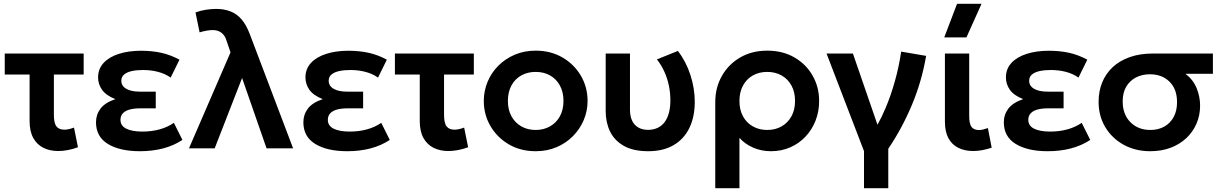

<svg xmlns="http://www.w3.org/2000/svg" viewBox="-20 -782 6436 1012"><path d="M286.5 14Q243 14 209 -2.8Q175 -19.5 155.5 -54.5Q136 -89.5 136 -144V-389H5V-500H421V-389H264V-177.5Q264 -133 277.5 -115.8Q291 -98.5 319 -98.5Q331 -98.5 343.8 -101.5Q356.5 -104.5 370 -109.5L391 -6Q364.5 4 338 9Q311.5 14 286.5 14Z M717 15Q611.5 15 548.8 -23.2Q486 -61.5 486 -137.5Q486 -178 509.8 -209.5Q533.5 -241 588 -259.5Q539 -279 518 -308.5Q497 -338 497 -374Q497 -419 526.2 -450.5Q555.5 -482 606.8 -498.2Q658 -514.5 722.5 -514.5Q781 -514.5 829.8 -503.8Q878.5 -493 926 -467.5L879.5 -373Q850.5 -393.5 813.2 -403.2Q776 -413 733.5 -413Q701 -413 675.2 -407.5Q649.5 -402 634.5 -389.5Q619.5 -377 619.5 -356.5Q619.5 -329 645.5 -314Q671.5 -299 715.5 -299H801V-211H719.5Q687.5 -211 664 -204.8Q640.5 -198.5 627.8 -185Q615 -171.5 615 -150.5Q615 -119 645.5 -103.8Q676 -88.5 730.5 -88.5Q778.5 -88.5 820.8 -100Q863 -111.5 896.5 -134.5L941.5 -44.5Q896 -14.5 840 0.2Q784 15 717 15Z M976 0 1195 -506 1174 -567.5Q1166 -595 1147.5 -609.2Q1129 -623.5 1101.5 -623.5Q1087.5 -623.5 1069.8 -620.5Q1052 -617.5 1032 -611.5L1010.5 -716.5Q1037.5 -726.5 1066.5 -730.8Q1095.5 -735 1119 -735Q1161 -735 1194.2 -722.2Q1227.5 -709.5 1252.8 -680.5Q1278 -651.5 1296.5 -602.5L1525 0H1385L1256 -371L1111.5 0Z M1810 15Q1704.5 15 1641.8 -23.2Q1579 -61.5 1579 -137.5Q1579 -178 1602.8 -209.5Q1626.5 -241 1681 -259.5Q1632 -279 1611 -308.5Q1590 -338 1590 -374Q1590 -419 1619.2 -450.5Q1648.5 -482 1699.8 -498.2Q1751 -514.5 1815.5 -514.5Q1874 -514.5 1922.8 -503.8Q1971.5 -493 2019 -467.5L1972.5 -373Q1943.5 -393.5 1906.2 -403.2Q1869 -413 1826.5 -413Q1794 -413 1768.2 -407.5Q1742.5 -402 1727.5 -389.5Q1712.5 -377 1712.5 -356.5Q1712.5 -329 1738.5 -314Q1764.5 -299 1808.5 -299H1894V-211H1812.5Q1780.5 -211 1757 -204.8Q1733.5 -198.5 1720.8 -185Q1708 -171.5 1708 -150.5Q1708 -119 1738.5 -103.8Q1769 -88.5 1823.5 -88.5Q1871.5 -88.5 1913.8 -100Q1956 -111.5 1989.5 -134.5L2034.5 -44.5Q1989 -14.5 1933 0.2Q1877 15 1810 15Z M2343 14Q2299.5 14 2265.5 -2.8Q2231.5 -19.5 2212 -54.5Q2192.5 -89.5 2192.5 -144V-389H2061.5V-500H2477.5V-389H2320.5V-177.5Q2320.5 -133 2334 -115.8Q2347.5 -98.5 2375.5 -98.5Q2387.5 -98.5 2400.2 -101.5Q2413 -104.5 2426.5 -109.5L2447.5 -6Q2421 4 2394.5 9Q2368 14 2343 14Z M2803.5 15Q2723.5 15 2661.8 -21.2Q2600 -57.5 2565 -117.8Q2530 -178 2530 -250Q2530 -303 2550 -351Q2570 -399 2606.8 -435.8Q2643.5 -472.5 2693.5 -493.8Q2743.5 -515 2803.5 -515Q2883 -515 2944.8 -479Q3006.5 -443 3041.8 -382.8Q3077 -322.5 3077 -250Q3077 -197 3056.8 -149.2Q3036.5 -101.5 3000 -64.5Q2963.5 -27.5 2913.5 -6.2Q2863.5 15 2803.5 15ZM2803.5 -97Q2845.5 -97 2878.8 -115.8Q2912 -134.5 2931 -168.8Q2950 -203 2950 -250Q2950 -297 2931 -331.5Q2912 -366 2879 -384.5Q2846 -403 2803.5 -403Q2761 -403 2727.8 -384.5Q2694.5 -366 2675.8 -331.5Q2657 -297 2657 -250Q2657 -203 2676 -168.8Q2695 -134.5 2728 -115.8Q2761 -97 2803.5 -97Z M3397 15Q3317.5 15 3268 -13.2Q3218.5 -41.5 3195.5 -89Q3172.5 -136.5 3172.5 -195.5V-500H3300.5V-205.5Q3300.5 -152 3326 -124.8Q3351.5 -97.5 3397 -97.5Q3426 -98 3448 -109Q3470 -120 3484.5 -140.2Q3499 -160.5 3506.2 -189.2Q3513.5 -218 3513.5 -253Q3513.5 -293 3505.5 -331Q3497.5 -369 3481.8 -404Q3466 -439 3442.5 -469L3553 -513.5Q3596 -458 3619 -387Q3642 -316 3642 -245.5Q3642 -166.5 3613.8 -108Q3585.5 -49.5 3530.8 -17.2Q3476 15 3397 15Z M3750 210V-243.5Q3750 -320 3784.8 -381.5Q3819.5 -443 3881.2 -479Q3943 -515 4024 -515Q4106 -515 4167.5 -479.2Q4229 -443.5 4263.2 -383.2Q4297.5 -323 4297.5 -250Q4297.5 -194.5 4278.8 -146.5Q4260 -98.5 4226 -62.2Q4192 -26 4145.5 -5.5Q4099 15 4043.5 15Q3993.5 15 3950 -3.8Q3906.5 -22.5 3877.5 -55.5V210ZM4024 -97Q4066.5 -97 4099.5 -115.8Q4132.5 -134.5 4151.5 -168.8Q4170.5 -203 4170.5 -250Q4170.5 -297 4151.5 -331.5Q4132.5 -366 4099.2 -384.5Q4066 -403 4024 -403Q3981.5 -403 3948.5 -384.5Q3915.5 -366 3896.5 -331.5Q3877.5 -297 3877.5 -250Q3877.5 -203 3896.2 -168.8Q3915 -134.5 3948.2 -115.8Q3981.5 -97 4024 -97Z M4534 210V14.5L4336.5 -500H4475.5L4605 -124.5Q4627 -163.5 4647 -211Q4675 -276.5 4696.5 -353Q4718 -429.5 4730 -510L4861.5 -487.5Q4838 -351 4785.8 -227.2Q4733.5 -103.5 4662 2V210Z M5110 14Q5065.5 14 5031.8 -2.5Q4998 -19 4979.2 -53.2Q4960.5 -87.5 4960.5 -141V-500H5088.5V-170.5Q5088.5 -129.5 5100.8 -113Q5113 -96.5 5140.5 -96.5Q5150.5 -96.5 5162.5 -99.5Q5174.5 -102.5 5187 -107L5207 -3.5Q5181.5 5 5157 9.5Q5132.5 14 5110 14ZM4957 -585 5024.5 -762H5153.5L5074 -585Z M5502 15Q5396.5 15 5333.8 -23.2Q5271 -61.5 5271 -137.5Q5271 -178 5294.8 -209.5Q5318.5 -241 5373 -259.5Q5324 -279 5303 -308.5Q5282 -338 5282 -374Q5282 -419 5311.2 -450.5Q5340.5 -482 5391.8 -498.2Q5443 -514.5 5507.5 -514.5Q5566 -514.5 5614.8 -503.8Q5663.5 -493 5711 -467.5L5664.5 -373Q5635.5 -393.5 5598.2 -403.2Q5561 -413 5518.5 -413Q5486 -413 5460.2 -407.5Q5434.5 -402 5419.5 -389.5Q5404.5 -377 5404.5 -356.5Q5404.5 -329 5430.5 -314Q5456.5 -299 5500.5 -299H5586V-211H5504.5Q5472.5 -211 5449 -204.8Q5425.5 -198.5 5412.8 -185Q5400 -171.5 5400 -150.5Q5400 -119 5430.5 -103.8Q5461 -88.5 5515.5 -88.5Q5563.5 -88.5 5605.8 -100Q5648 -111.5 5681.5 -134.5L5726.5 -44.5Q5681 -14.5 5625 0.2Q5569 15 5502 15Z M6042.5 15Q5964.5 15 5903 -18.8Q5841.5 -52.5 5806 -111.5Q5770.5 -170.5 5770.5 -245.5Q5770.5 -300.5 5789.2 -347Q5808 -393.5 5844.5 -427.8Q5881 -462 5934.8 -481Q5988.5 -500 6059 -500H6373V-393H6228.5Q6269 -362 6287.2 -317.5Q6305.5 -273 6305.5 -225Q6305.5 -174.5 6286.8 -130.8Q6268 -87 6233.2 -54.2Q6198.5 -21.5 6150.2 -3.2Q6102 15 6042.5 15ZM6043.5 -97Q6085 -97 6116.8 -114.8Q6148.5 -132.5 6166.2 -165.2Q6184 -198 6184 -243.5Q6184 -312.5 6144.2 -351.5Q6104.5 -390.5 6041 -390.5Q6000 -390.5 5967.5 -373.8Q5935 -357 5916.2 -325.2Q5897.5 -293.5 5897.5 -247.5Q5897.5 -179 5938.2 -138Q5979 -97 6043.5 -97Z"/></svg>

Font: Geologica EX Med
Style: Regular
Weight: 500
Designer: Sindre Bremnes, Frode Helland
Foundry: Monokrom Skriftforlag AS
Version: Version 1.010;gftools[0.9.28]